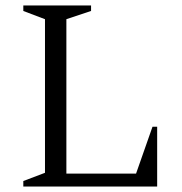

<svg xmlns="http://www.w3.org/2000/svg" viewBox="-20 -680 663 700"><path d="M65 0V-20L144 -50V-610L65 -640V-660H312V-640L222 -610V-47H476L536 -218H553V0Z"/></svg>

Font: Spectral SC Light
Style: Regular
Weight: 300
Designer: Jean-Baptiste Levee
Foundry: Production Type
Version: Version 2.001